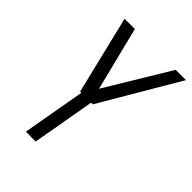

<svg xmlns="http://www.w3.org/2000/svg" viewBox="-204 -799 898 898"><g transform="rotate(45 245.0 -350.0)"><path d="M262 -312H251L196 0H131L186 -312H178L84 -700H152L231 -384L422 -700H490Z"/></g></svg>

Font: Marvel
Style: Bold Italic
Weight: 700
Italic angle: -12°
Designer: Carolina Trebol
Foundry: Carolina Trebol
Version: Version 1.001